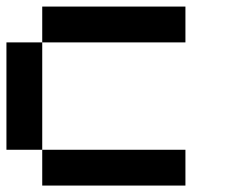

<svg xmlns="http://www.w3.org/2000/svg" viewBox="-20 -576 707 596"><path d="M111.1 -111.1H0V-444.4H111.1ZM555.6 -444.4H111.1V-555.6H555.6ZM555.6 0H111.1V-111.1H555.6Z"/></svg>

Font: Pixeloid Mono
Style: Regular
Weight: 400
Monospace: yes
Designer: GGBotNet
Foundry: GGBotNet
Version: 0.5